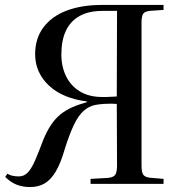

<svg xmlns="http://www.w3.org/2000/svg" viewBox="-20 -743 741 776"><path d="M101 13Q72 13 47.5 3.5Q23 -6 1 -28L10 -41Q19 -35 31 -32.5Q43 -30 56 -30Q77 -30 92 -45.5Q107 -61 121.5 -94Q136 -127 155 -178Q169 -212 185.5 -237Q202 -262 223 -279.5Q244 -297 271 -309Q298 -321 331 -330V-333Q283 -339 244.5 -355Q206 -371 178.5 -396.5Q151 -422 136.5 -454Q122 -486 122 -524Q122 -588 156 -633Q190 -678 250.5 -700.5Q311 -723 391 -723H641V-703L585 -699Q565 -697 558.5 -687Q552 -677 552 -652V-76Q552 -49 558 -38.5Q564 -28 583 -25L641 -20V0H346V-20L416 -24Q439 -26 446 -37Q453 -48 453 -74L452 -323Q442 -324 428 -324Q414 -324 398.5 -323Q383 -322 366 -319Q339 -314 317.5 -294.5Q296 -275 278 -237Q260 -199 241 -138Q225 -83 205.5 -50Q186 -17 161 -2Q136 13 101 13ZM393 -351Q401 -351 410.5 -351Q420 -351 431 -352Q442 -353 452 -353L453 -699H395Q339 -699 302 -678.5Q265 -658 246.5 -619Q228 -580 228 -523Q228 -474 247 -435Q266 -396 303 -373.5Q340 -351 393 -351Z"/></svg>

Font: Literata 60pt
Style: Regular
Weight: 400
Designer: Latin by Veronika Burian and Jose Scaglione. Greek by Irene Vlachou. Cyrillic by Vera Evstafieva.
Foundry: TypeTogether
Version: Version 3.002